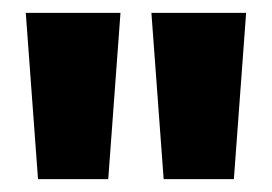

<svg xmlns="http://www.w3.org/2000/svg" viewBox="-20 -740 422 298"><path d="M39 -462 20 -720H167L148 -462ZM234 -462 215 -720H362L343 -462Z"/></svg>

Font: Bricolage Grotesque 12pt ExtraBold
Style: Regular
Weight: 800
Designer: Mathieu Triay
Foundry: Atelier Triay
Version: Version 1.001; ttfautohint (v1.8.4.7-5d5b);gftools[0.9.33.de